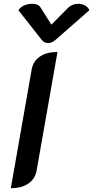

<svg xmlns="http://www.w3.org/2000/svg" viewBox="-20 -983 491 1012"><path d="M147 -617Q155 -661 190.5 -685Q226 -709 283 -709L173 -84Q165 -40 129.5 -15.5Q94 9 37 9ZM340 -943Q349 -952 363 -957.5Q377 -963 392 -963Q412 -963 428.5 -954Q445 -945 451 -929L274 -774Q254 -756 234 -756Q212 -756 199 -774L77 -929Q88 -946 107.5 -954.5Q127 -963 148 -963Q183 -963 194 -943L251 -853Z"/></svg>

Font: K2D SemiBold
Style: Italic
Weight: 600
Italic angle: -10°
Designer: Katatrad Aksorn Co.,Ltd.
Foundry: Cadson Demak Co.,Ltd.
Version: Version 1.000; ttfautohint (v1.6)